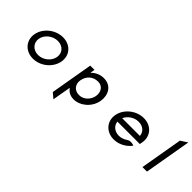

<svg xmlns="http://www.w3.org/2000/svg" viewBox="55 -1469 2488 2488"><g transform="rotate(45 1298.5 -225.5)"><path d="M446 -381C539 -381 600 -312 585 -226C570 -140 485 -70 392 -70C299 -70 236 -140 251 -226C266 -312 353 -381 446 -381ZM378 11C517 11 644 -95 667 -226C690 -357 599 -462 460 -462C321 -462 192 -357 169 -226C146 -95 239 11 378 11Z M1035 -388 1046 -451H968L867 134L939 195L984 -61C1011 -21 1054 11 1126 11C1238 11 1362 -83 1387 -225C1407 -343 1350 -462 1208 -462C1135 -462 1077 -429 1035 -388ZM1012 -225C1027 -313 1092 -377 1187 -377C1271 -377 1313 -306 1299 -225C1286 -151 1223 -78 1135 -78C1041 -78 999 -152 1012 -225Z M2141 -187 2148 -225C2171 -356 2080 -462 1941 -462C1802 -462 1673 -357 1650 -226C1627 -95 1720 11 1859 11C1950 11 2037 -36 2092 -106C2092 -106 2096 -111 2096 -111C2096 -111 2092 -114 2092 -114C2092 -114 2033 -141 1987 -108C1954 -85 1914 -70 1873 -70C1794 -70 1736 -119 1730 -187ZM1743 -262C1772 -330 1847 -381 1927 -381C2007 -381 2063 -331 2067 -262Z M2459 0 2571 -646 2477 -585 2376 0Z"/></g></svg>

Font: Charger Monospace
Style: Regular
Weight: 400
Designer: Jasper
Foundry: Cannot Into Space Fonts
Version: Version 0.980